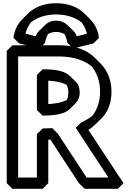

<svg xmlns="http://www.w3.org/2000/svg" viewBox="-20 -1142 834 1197"><path d="M93 -790H358C443 -788 508 -764 552 -728C588 -683 604 -628 604 -571C604 -506 584 -456 556 -420C534 -403 513 -390 488 -380L452 -345L656 -35H520L341 -308L306 -343C283 -342 263 -341 246 -341L210 -306V-35H93ZM58 -860 22 -825V0L57 35H246L281 0V-271C283 -271 289 -272 294 -272L472 0L508 35H714L750 0L531 -332C546 -341 560 -353 574 -366L575 -367L611 -402C650 -441 675 -495 675 -571C675 -635 654 -698 607 -746L571 -782C526 -827 455 -858 358 -860ZM246 -421C310 -422 381 -427 417 -464L452 -499C467 -515 477 -536 477 -565C477 -595 468 -617 452 -633L416 -668C382 -702 320 -710 246 -710L210 -675V-456ZM281 -493V-639C325 -637 366 -629 395 -613C402 -600 406 -584 406 -565C406 -547 403 -531 396 -519C366 -502 324 -496 281 -493ZM202 -916 139 -932C145 -958 158 -983 173 -1003C213 -1034 267 -1052 330 -1052C394 -1052 450 -1033 488 -1003C504 -982 516 -957 522 -932L459 -916C453 -929 447 -940 436 -951L400 -986L399 -987C383 -1002 361 -1013 330 -1013C298 -1013 277 -1002 261 -986L225 -951C214 -940 207 -927 202 -916ZM226 -840 261 -875C261 -875 264 -903 280 -930C293 -937 309 -943 330 -943C350 -943 366 -938 381 -930C397 -904 400 -875 400 -875L436 -840L562 -871L597 -906C592 -951 573 -990 543 -1021L542 -1022L507 -1057C466 -1098 404 -1122 330 -1122C256 -1122 195 -1098 154 -1057L119 -1022C89 -992 69 -952 64 -906L100 -871Z"/></svg>

Font: Hussar Press
Style: Bold
Weight: 700
Foundry: Cannot Into Space Fonts
Version: Version 1.43